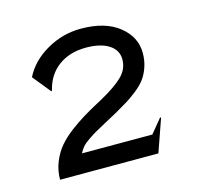

<svg xmlns="http://www.w3.org/2000/svg" viewBox="-72 -962 613 583"><g transform="rotate(-15 234.5 -670.5)"><path d="M48.8 -457Q48.8 -485.8 59.3 -512Q69.8 -538.1 85.9 -557.1Q102.1 -576.2 125.2 -593.8Q148.4 -611.3 169.7 -624.3Q190.9 -637.2 215.3 -650.4Q225.1 -655.8 230 -658.2Q279.8 -685.5 303 -708.3Q326.2 -731 326.2 -761.2Q326.2 -790.5 300 -807.4Q273.9 -824.2 228 -824.2Q176.8 -824.2 141.6 -798.3Q106.4 -772.5 95.2 -725.1L92.8 -723.1L46.9 -779.8Q69.8 -825.7 120.1 -854.7Q170.4 -883.8 228 -883.8Q304.2 -883.8 347.7 -849.1Q391.1 -814.5 391.1 -764.2Q391.1 -740.2 384 -719.7Q377 -699.2 366.2 -684.8Q355.5 -670.4 337.6 -656.2Q319.8 -642.1 304 -632.3Q288.1 -622.6 265.1 -609.4Q263.2 -608.4 261.7 -607.7Q260.3 -606.9 258.8 -606Q249 -600.6 225.3 -587.9Q201.7 -575.2 192.4 -569.8Q183.1 -564.5 168.5 -554.7Q153.8 -544.9 146.2 -536.1Q138.7 -527.3 133.8 -517.1H355L391.1 -561L394 -560.1L357.9 -457Z"/></g></svg>

Font: Tiffany Gothic CC
Style: Regular
Weight: 400
Designer: indestructible type*
Foundry: Cowboy Collective
Version: Version 1.000